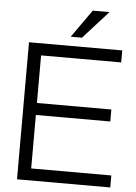

<svg xmlns="http://www.w3.org/2000/svg" viewBox="-60 -960 711 1005"><g transform="rotate(5 295.0 -457.0)"><path d="M68 -720H558V-657H137V-407H528V-344H137V-63H558V0H68ZM386 -914H474L342 -768H283Z"/></g></svg>

Font: Aspekta 300
Style: Regular
Weight: 300
Designer: Ivo Dolenc
Version: Version 2.000